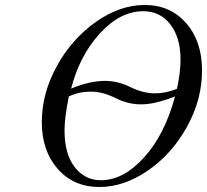

<svg xmlns="http://www.w3.org/2000/svg" viewBox="-20 -725 827 767"><path d="M147 -236.8Q147 -352.1 207 -460.9Q267.1 -569.8 363 -637.5Q459 -705.1 558.1 -705.1Q660.2 -705.1 723.6 -632.6Q787.1 -560.1 787.1 -443.8Q787.1 -326.7 726.6 -217.8Q666 -108.9 570.6 -43.5Q475.1 22 377 22Q273.9 22 210.4 -50.5Q147 -123 147 -236.8ZM237.8 -204.1Q237.8 -108.9 278.8 -56.9Q319.8 -4.9 382.8 -4.9Q472.7 -4.9 555.4 -95.9Q638.2 -187 679.2 -339.8Q598.1 -307.6 542 -308.1Q491.2 -308.1 440.7 -333.5Q390.1 -358.9 343 -358.9Q295.9 -358.9 254.9 -339.8Q237.8 -254.9 237.8 -204.1ZM264.2 -371.1Q338.4 -401.9 399.9 -401.9Q450.7 -401.9 501.2 -377Q551.8 -352.1 599.1 -352.1Q642.1 -352.1 687 -370.1Q701.2 -436 701.2 -486.8Q701.2 -574.7 660.6 -627.4Q620.1 -680.2 551.8 -680.2Q460 -680.2 378.7 -591.1Q297.4 -502 264.2 -371.1Z"/></svg>

Font: CMU Classical Serif
Style: Italic
Weight: 500
Italic angle: -14.04°
Version: Version 0.7.0